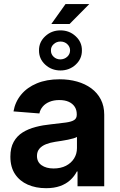

<svg xmlns="http://www.w3.org/2000/svg" viewBox="-20 -937 602 966"><path d="M211.9 9.8Q160.2 9.8 119.6 -8.1Q79.1 -25.9 55.7 -61Q32.2 -96.2 32.2 -148.9Q32.2 -193.4 48.8 -223.1Q65.4 -252.9 94 -270.8Q122.6 -288.6 159.2 -298.1Q195.8 -307.6 235.8 -311.5Q283.2 -316.4 312 -320.6Q340.8 -324.7 353.5 -333.3Q366.2 -341.8 366.2 -359.4V-362.3Q366.2 -384.3 355.7 -400.1Q345.2 -416 325.9 -424.8Q306.6 -433.6 278.3 -433.6Q250.5 -433.6 229.2 -424.8Q208 -416 195.1 -400.9Q182.1 -385.7 178.2 -366.2L47.9 -376.5Q56.2 -424.3 86.2 -460.7Q116.2 -497.1 165.3 -517.6Q214.4 -538.1 279.8 -538.1Q327.1 -538.1 367.9 -526.6Q408.7 -515.1 439.5 -492.4Q470.2 -469.7 487.3 -436.5Q504.4 -403.3 504.4 -359.9V0H370.1V-74.2H366.7Q354 -49.8 333.3 -30.8Q312.5 -11.7 282.5 -1Q252.4 9.8 211.9 9.8ZM249.5 -89.4Q285.6 -89.4 312 -103Q338.4 -116.7 352.8 -139.9Q367.2 -163.1 367.2 -191.9V-248Q360.8 -244.1 348.9 -240.7Q336.9 -237.3 321.8 -234.1Q306.6 -231 290.3 -228.5Q273.9 -226.1 258.3 -223.6Q232.4 -219.7 211.4 -211.4Q190.4 -203.1 178.2 -188.7Q166 -174.3 166 -152.3Q166 -122.1 189.2 -105.7Q212.4 -89.4 249.5 -89.4ZM238.3 -816.4 309.6 -916.5H429.2L330.1 -816.4ZM284.2 -582.5Q239.3 -582.5 207.5 -611.8Q175.8 -641.1 176.3 -683.6Q175.8 -725.1 207.5 -754.6Q239.3 -784.2 284.2 -784.2Q329.1 -784.2 360.8 -754.6Q392.6 -725.1 392.1 -683.6Q392.6 -641.1 360.8 -611.8Q329.1 -582.5 284.2 -582.5ZM284.2 -638.2Q304.2 -638.7 318.4 -651.6Q332.5 -664.6 332.5 -683.6Q332.5 -701.7 318.6 -714.8Q304.7 -728 284.2 -728Q264.2 -728 250 -714.8Q235.8 -701.7 236.3 -683.6Q235.8 -664.6 249.8 -651.4Q263.7 -638.2 284.2 -638.2Z"/></svg>

Font: Inter Cardless Tabular Bold
Style: Bold
Weight: 700
Designer: Rasmus Andersson
Foundry: rsms
Version: Version 4.000;git-4fc901f